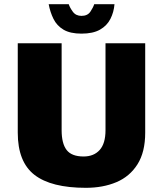

<svg xmlns="http://www.w3.org/2000/svg" viewBox="-20 -874 780 919"><path d="M391 25Q225 25 145 -37Q65 -99 65 -239V-667H275V-251Q275 -187 299 -156Q323 -125 380 -125Q429 -125 457 -156Q485 -187 485 -251V-667H675V-239Q675 -146 638 -87.5Q601 -29 537 -2Q473 25 391 25ZM370 -713Q316 -713 284 -732Q252 -751 236 -783.5Q220 -816 213 -854H309Q314 -838 328.5 -818Q343 -798 370 -798Q399 -798 412.5 -818Q426 -838 431 -854H528Q525 -816 508.5 -783.5Q492 -751 458.5 -732Q425 -713 370 -713Z"/></svg>

Font: Maven Pro Black
Style: Regular
Weight: 900
Designer: Joe Prince
Foundry: Joe Prince
Version: Version 2.103